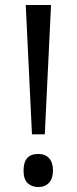

<svg xmlns="http://www.w3.org/2000/svg" viewBox="-20 -734 307 768"><path d="M159.2 -196.8H107.9L83 -713.9H184.1ZM74.2 -51.8Q74.2 -118.2 132.8 -118.2Q161.1 -118.2 176.5 -101.1Q191.9 -84 191.9 -51.8Q191.9 -20.5 176.3 -3.2Q160.6 14.2 132.8 14.2Q107.4 14.2 90.8 -1.2Q74.2 -16.6 74.2 -51.8Z"/></svg>

Font: f0_52653 
Style: Regular
Weight: 400
Foundry: Ascender Corporation
Version: Version 1.10